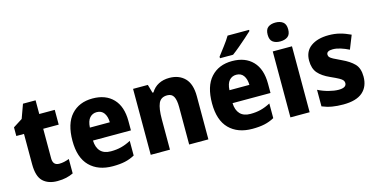

<svg xmlns="http://www.w3.org/2000/svg" viewBox="-76 -1151 3026 1544"><g transform="rotate(-15 1437.0 -379.0)"><path d="M296 -121Q317 -121 337 -125.5Q357 -130 379 -138V-18Q352 -5 320 2.5Q288 10 246 10Q170 10 126.5 -31Q83 -72 83 -174V-426H19V-498L96 -547L138 -663H243V-549H372V-426H243V-180Q243 -121 296 -121Z M688 -559Q797 -559 859 -494.5Q921 -430 921 -309V-231H605Q607 -173 636.5 -141.5Q666 -110 723 -110Q770 -110 809 -120Q848 -130 890 -152V-30Q852 -9 809 0.5Q766 10 707 10Q585 10 515 -60.5Q445 -131 445 -271Q445 -414 510.5 -486.5Q576 -559 688 -559ZM692 -444Q657 -444 634 -418.5Q611 -393 608 -338H774Q773 -386 752.5 -415Q732 -444 692 -444Z M1327 -559Q1408 -559 1456 -510Q1504 -461 1504 -359V0H1344V-313Q1344 -370 1328.5 -399Q1313 -428 1275 -428Q1222 -428 1203 -385Q1184 -342 1184 -253V0H1024V-549H1147L1167 -479H1175Q1199 -519 1238 -539Q1277 -559 1327 -559Z M1850 -559Q1959 -559 2021 -494.5Q2083 -430 2083 -309V-231H1767Q1769 -173 1798.5 -141.5Q1828 -110 1885 -110Q1932 -110 1971 -120Q2010 -130 2052 -152V-30Q2014 -9 1971 0.5Q1928 10 1869 10Q1747 10 1677 -60.5Q1607 -131 1607 -271Q1607 -414 1672.5 -486.5Q1738 -559 1850 -559ZM1854 -444Q1819 -444 1796 -418.5Q1773 -393 1770 -338H1936Q1935 -386 1914.5 -415Q1894 -444 1854 -444ZM2048 -756Q2029 -738 1997.5 -710Q1966 -682 1932 -653.5Q1898 -625 1872 -606H1763V-619Q1788 -652 1818.5 -692Q1849 -732 1869 -766H2048Z M2267 -768Q2305 -768 2329 -750Q2353 -732 2353 -689Q2353 -646 2329 -628.5Q2305 -611 2267 -611Q2229 -611 2205.5 -628.5Q2182 -646 2182 -689Q2182 -733 2205.5 -750.5Q2229 -768 2267 -768ZM2347 -549V0H2187V-549Z M2840 -165Q2840 -82 2787 -36Q2734 10 2626 10Q2575 10 2533.5 3Q2492 -4 2451 -21V-159Q2492 -138 2538 -126Q2584 -114 2620 -114Q2685 -114 2685 -153Q2685 -165 2677.5 -175.5Q2670 -186 2647.5 -198.5Q2625 -211 2580 -231Q2515 -260 2482.5 -298Q2450 -336 2450 -402Q2450 -479 2505.5 -519Q2561 -559 2654 -559Q2703 -559 2746 -548Q2789 -537 2835 -515L2790 -402Q2756 -419 2721.5 -430Q2687 -441 2657 -441Q2605 -441 2605 -410Q2605 -398 2612.5 -389Q2620 -380 2641.5 -368.5Q2663 -357 2706 -337Q2769 -308 2804.5 -271.5Q2840 -235 2840 -165Z"/></g></svg>

Font: Noto Sans Ethiopic SemiCondensed ExtraBold
Style: Regular
Weight: 800
Width: 4
Designer: Monotype Design Team
Foundry: Monotype Imaging Inc.
Version: Version 2.102; ttfautohint (v1.8.4.7-5d5b)